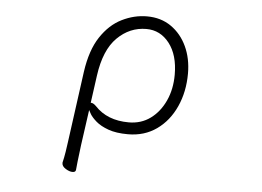

<svg xmlns="http://www.w3.org/2000/svg" viewBox="-49 -548 1099 806"><g transform="rotate(5 500.0 -145.0)"><path d="M239 158V161Q239 174 255 184Q271 194 284 194Q297 194 298 184Q299 170 301.5 149Q304 128 306.5 108Q309 88 310 79L331 -71Q332 -68 340 -54.5Q348 -41 367 -24.5Q386 -8 419 4Q452 16 502 16Q571 16 622.5 -20.5Q674 -57 702.5 -120Q731 -183 731 -260Q731 -323 707.5 -373.5Q684 -424 641 -454Q598 -484 539 -484Q485 -484 433.5 -458.5Q382 -433 345 -377Q308 -321 295 -229L254 71Q252 87 248 112.5Q244 138 239 158ZM337 -102H335L351 -218Q366 -327 418.5 -379Q471 -431 541 -431Q600 -431 638 -382Q676 -333 676 -250Q676 -189 653.5 -140Q631 -91 592 -62.5Q553 -34 501 -34Q410 -34 358 -90Q346 -102 337 -102Z"/></g></svg>

Font: Klee One
Style: Regular
Weight: 400
Designer: Fontworks Inc.
Foundry: Fontworks Inc.
Version: Version 1.100